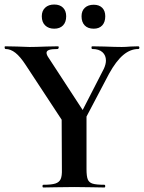

<svg xmlns="http://www.w3.org/2000/svg" viewBox="-34 -830 637 850"><path d="M578 -613Q543 -613 511.5 -586.5Q480 -560 449 -504L349 -314V-81Q349 -50 354.5 -36Q360 -22 376 -17Q392 -12 428 -12Q432 -12 432 -6Q432 0 428 0Q393 0 374 -1L295 -2L212 -1Q192 0 158 0Q154 0 154 -6Q154 -12 158 -12Q194 -12 211 -17.5Q228 -23 234.5 -37Q241 -51 240 -81L239 -300L80 -542Q56 -579 34.5 -596Q13 -613 -9 -613Q-13 -613 -13.5 -619Q-14 -625 -11 -625L41 -624Q79 -622 97 -622Q122 -622 172 -624L223 -625Q226 -625 226 -621Q226 -618 224.5 -615.5Q223 -613 221 -613Q195 -613 183.5 -609Q172 -605 172 -596Q172 -587 182 -573L332 -343L426 -526Q435 -546 435 -562Q435 -585 419.5 -599Q404 -613 375 -613Q371 -613 371 -619Q371 -625 374 -625L428 -624Q478 -622 505 -622Q522 -622 544 -624L578 -625Q583 -625 583 -619Q583 -613 578 -613ZM151 -758Q151 -782 166 -796Q181 -810 206 -810Q231 -810 245 -796Q259 -782 259 -758Q259 -732 245 -717.5Q231 -703 206 -703Q181 -703 166 -717.5Q151 -732 151 -758ZM327 -758Q327 -782 341.5 -795.5Q356 -809 381 -809Q405 -809 418.5 -795.5Q432 -782 432 -758Q432 -732 418.5 -717.5Q405 -703 381 -703Q355 -703 341 -717.5Q327 -732 327 -758Z"/></svg>

Font: Cormorant Upright
Style: Bold
Weight: 700
Designer: Christian Thalmann (Catharsis Fonts)
Foundry: Catharsis Fonts
Version: Version 3.302